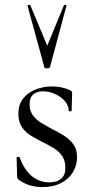

<svg xmlns="http://www.w3.org/2000/svg" viewBox="-20 -750 378 781"><path d="M100.4 -325.2Q100.4 -299.4 113.5 -281.3Q126.6 -263.2 147.4 -250.5Q168.2 -237.8 190.8 -225.6Q216.6 -213.2 239.8 -198.5Q263 -183.8 278.2 -163.4Q293.4 -143 293.4 -110.4Q293.4 -78.4 277.3 -50.7Q261.2 -23 229.4 -6Q197.6 11 151.6 11Q127.4 11 104 4.7Q80.6 -1.6 55.6 -19.2Q53.6 -21.2 51.6 -24.2Q49.6 -27.2 49.6 -31.2L47.6 -108.6Q47.6 -111.6 53.1 -112.1Q58.6 -112.6 59.6 -109.8Q72.2 -76.2 90.2 -53.5Q108.2 -30.8 130.9 -19.5Q153.6 -8.2 180.4 -8.2Q212.4 -8.2 229.8 -23.9Q247.2 -39.6 245.6 -71.2Q244.8 -100 231.1 -118.1Q217.4 -136.2 196.8 -148.5Q176.2 -160.8 153.8 -171.8Q129.2 -184 106.6 -197.6Q84 -211.2 69.4 -232.3Q54.8 -253.4 54.8 -286.8Q54.8 -325.6 75 -350.2Q95.2 -374.8 126.3 -386.6Q157.4 -398.4 191 -398.4Q209.8 -398.4 227.9 -395Q246 -391.6 264.4 -383.4Q273.4 -379.6 273.4 -372.4Q273.4 -356.4 272.4 -338.5Q271.4 -320.6 271.4 -299.4Q271.4 -297.2 265.4 -297.2Q259.4 -297.2 259.4 -299.4Q259.4 -321.6 243.1 -339.6Q226.8 -357.6 203 -368.1Q179.2 -378.6 155 -378.6Q130.6 -378.6 115.5 -366Q100.4 -353.4 100.4 -325.2ZM92.2 -726Q91.2 -729 96.7 -730Q102.2 -731 103.2 -729L172.2 -564L240.2 -729Q241.4 -731 246.8 -730Q252.2 -729 250.2 -726L183.2 -477Q182.2 -472 172.2 -472Q162.2 -472 160.2 -477Z"/></svg>

Font: Cormorant Garamond Light
Style: Regular
Weight: 300
Designer: Christian Thalmann (Catharsis Fonts)
Foundry: Catharsis Fonts
Version: Version 4.001